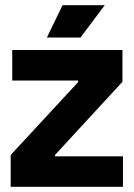

<svg xmlns="http://www.w3.org/2000/svg" viewBox="-20 -717 513 737"><path d="M21 0V-122L280 -402V-408H27V-525H450V-403L191 -122V-117H452V0ZM289 -573H160L220 -697H382Z"/></svg>

Font: Bricolage Grotesque 48pt Bricolage Grotesque 48pt Regular
Style: Bold
Weight: 700
Designer: Mathieu Triay
Foundry: Atelier Triay
Version: Version 1.000; ttfautohint (v1.8.4.7-5d5b);gftools[0.9.32]